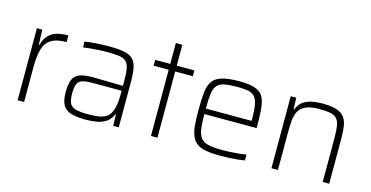

<svg xmlns="http://www.w3.org/2000/svg" viewBox="-70 -982 2540 1313"><g transform="rotate(15 1200.0 -325.0)"><path d="M97 0V-510H135L139 -404H143Q155 -450 180.5 -475Q206 -500 241 -509Q276 -518 318 -518V-471Q246 -471 208 -446Q170 -421 156.5 -372Q143 -323 143 -252V0Z M580 8Q518 8 478 -3.5Q438 -15 419 -46.5Q400 -78 400 -139Q400 -195 413 -227Q426 -259 459 -272Q492 -285 552 -285Q563 -285 587.5 -284.5Q612 -284 643.5 -283.5Q675 -283 707 -282.5Q739 -282 767 -281V-323Q767 -377 760.5 -407.5Q754 -438 736 -453.5Q718 -469 684 -473Q650 -477 596 -477Q573 -477 542.5 -475Q512 -473 483 -470.5Q454 -468 435 -465V-506Q467 -511 513.5 -514.5Q560 -518 613 -518Q663 -518 698.5 -512.5Q734 -507 756.5 -494.5Q779 -482 791 -460.5Q803 -439 808 -406Q813 -373 813 -328V0H774L771 -80H767Q752 -41 721 -22Q690 -3 652.5 2.5Q615 8 580 8ZM586 -32Q620 -32 651.5 -35.5Q683 -39 707 -51Q731 -63 744 -89Q757 -117 762 -145.5Q767 -174 767 -210V-247H564Q517 -247 491 -239.5Q465 -232 455 -209Q445 -186 445 -140Q445 -96 456.5 -72.5Q468 -49 498.5 -40.5Q529 -32 586 -32Z M1041 0V-469H934V-510H1041V-658H1087V-510H1212V-469H1087V0Z M1528 8Q1470 8 1430.5 0.5Q1391 -7 1367 -24.5Q1343 -42 1330 -72Q1317 -102 1313 -147Q1309 -192 1309 -254Q1309 -328 1314 -378.5Q1319 -429 1339.5 -459.5Q1360 -490 1405 -504Q1450 -518 1529 -518Q1585 -518 1621 -509.5Q1657 -501 1678 -483.5Q1699 -466 1709 -435Q1719 -404 1722 -360Q1725 -316 1725 -256V-239H1355Q1355 -177 1360.5 -136.5Q1366 -96 1383.5 -73Q1401 -50 1437.5 -41.5Q1474 -33 1536 -33Q1562 -33 1592.5 -34.5Q1623 -36 1652.5 -39Q1682 -42 1705 -46V-5Q1685 -1 1655.5 2Q1626 5 1593 6.5Q1560 8 1528 8ZM1679 -258V-296Q1679 -357 1672 -393Q1665 -429 1648 -447.5Q1631 -466 1601 -471.5Q1571 -477 1526 -477Q1468 -477 1434 -470Q1400 -463 1382.5 -442Q1365 -421 1360 -382Q1355 -343 1355 -278H1699Z M1894 0V-510H1933L1936 -429H1940Q1949 -453 1967.5 -473Q1986 -493 2022 -505.5Q2058 -518 2119 -518Q2179 -518 2215.5 -506.5Q2252 -495 2271 -472Q2290 -449 2296.5 -411Q2303 -373 2303 -320V0H2257V-309Q2257 -364 2251.5 -397Q2246 -430 2229.5 -447.5Q2213 -465 2183.5 -470.5Q2154 -476 2106 -476Q2044 -476 2010 -460Q1976 -444 1961 -415.5Q1946 -387 1943 -348Q1940 -309 1940 -264V0Z"/></g></svg>

Font: Saira Thin ExtraLight
Style: Regular
Weight: 250
Version: Version 1.101